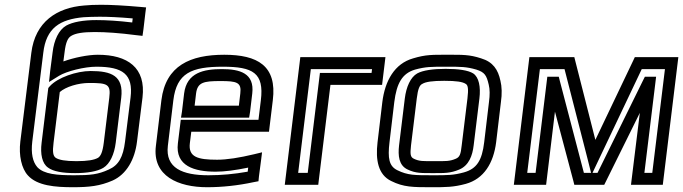

<svg xmlns="http://www.w3.org/2000/svg" viewBox="-20 -748 2857 803"><path d="M389 -519C348 -519 289 -507 245 -491L250 -529C255 -572 264 -590 278 -598C296 -609 327 -614 376 -614C423 -614 480 -610 549 -601L576 -598L580 -626L588 -694L591 -717L568 -719C500 -725 445 -728 403 -728C376 -728 352 -727 332 -725C218 -716 127 -657 111 -527L65 -156C58 -98 70 -43 97 -14C136 29 211 35 285 35C354 35 398 30 451 7C509 -19 544 -81 553 -156L576 -340C591 -465 514 -519 389 -519ZM383 -469C493 -469 538 -438 526 -340L503 -156C495 -91 476 -57 435 -39C390 -18 357 -15 291 -15C219 -15 164 -19 136 -49C117 -71 109 -106 115 -156L161 -527C173 -631 230 -667 330 -676C349 -677 371 -678 397 -678C433 -678 478 -676 535 -671L533 -654C475 -661 424 -664 383 -664C328 -664 284 -656 257 -641C226 -623 206 -581 200 -529L190 -452L185 -405L227 -431C258 -450 333 -469 383 -469ZM353 -401C430 -401 444 -396 437 -339L414 -151C409 -111 401 -95 390 -88C374 -79 347 -74 300 -74C253 -74 227 -79 213 -88C202 -96 199 -112 204 -151L230 -363C255 -385 307 -401 353 -401ZM359 -451C301 -451 221 -424 188 -387L182 -380L181 -372L154 -151C148 -104 156 -64 181 -47C202 -31 242 -24 294 -24C345 -24 387 -31 412 -46C440 -63 458 -103 464 -151L487 -339C498 -431 446 -451 359 -451Z M918 -519C776 -519 673 -474 655 -329L632 -138C616 -11 727 35 846 35C909 35 975 28 1040 14L1061 10L1063 -10L1072 -79L1076 -111L1043 -103C980 -88 929 -80 888 -80C807 -80 767 -91 774 -149L780 -197H1080H1105L1108 -222L1121 -329C1139 -473 1057 -519 918 -519ZM912 -469C1038 -469 1085 -443 1071 -329L1061 -247H761H736L733 -222L724 -149C712 -53 794 -30 882 -30C919 -30 965 -36 1018 -47L1016 -30C960 -20 906 -15 852 -15C743 -15 671 -45 682 -138L705 -329C719 -442 780 -469 912 -469ZM902 -409C970 -409 991 -404 985 -357L979 -306H794L800 -357C806 -404 832 -409 902 -409ZM908 -459C833 -459 761 -445 750 -357L741 -281L737 -256H762H997H1022L1026 -281L1035 -357C1045 -442 983 -459 908 -459Z M1581 -418 1589 -484 1592 -509H1567H1261H1236L1233 -484L1174 0L1171 25H1196H1286H1311L1314 0L1362 -393H1553H1578L1581 -418ZM1534 -443H1343H1318L1315 -418L1267 -25H1227L1280 -459H1536L1534 -443Z M2075 -321C2080 -355 2079 -386 2073 -410C2063 -457 2042 -489 1992 -504C1943 -520 1914 -519 1852 -519C1789 -519 1761 -520 1708 -504C1630 -482 1590 -410 1579 -321L1559 -153C1550 -78 1562 -17 1616 9C1668 35 1707 35 1784 35C1845 35 1876 35 1928 21C2004 0 2044 -66 2055 -153L2075 -321ZM2025 -321 2005 -153C1996 -77 1974 -42 1920 -27C1876 -15 1851 -15 1790 -15C1713 -15 1685 -15 1642 -36C1607 -53 1601 -86 1609 -153L1629 -321C1639 -400 1662 -441 1716 -457C1761 -469 1782 -469 1846 -469C1909 -469 1930 -469 1972 -457C2007 -446 2015 -433 2024 -394C2029 -374 2029 -351 2025 -321ZM1911 -140C1907 -103 1903 -91 1886 -84C1860 -73 1845 -74 1797 -74C1749 -74 1734 -73 1711 -84C1696 -91 1695 -103 1699 -140L1723 -336C1728 -377 1735 -392 1746 -397C1760 -406 1789 -410 1838 -410C1888 -410 1915 -406 1928 -397C1937 -392 1940 -377 1935 -336L1911 -140ZM1961 -140 1985 -336C1991 -385 1983 -425 1959 -441C1938 -454 1898 -460 1844 -460C1791 -460 1749 -454 1725 -441C1697 -425 1679 -385 1673 -336L1649 -140C1644 -97 1648 -56 1685 -39C1718 -23 1744 -24 1791 -24C1838 -24 1863 -23 1901 -39C1941 -56 1956 -97 1961 -140Z M2755 0 2814 -484 2817 -509H2792H2652H2635L2627 -492L2470 -163L2386 -493L2382 -509H2364H2219H2194L2191 -484L2132 0L2129 25H2154H2239H2264L2267 0L2301 -281L2378 9L2382 25H2399H2490H2507L2515 9L2656 -276L2622 0L2619 25H2644H2727H2752L2755 0ZM2452 -25H2422L2321 -411L2317 -427H2299H2294H2269L2266 -402L2220 -25H2185L2238 -459H2341L2438 -81L2452 -25ZM2708 -25H2675L2721 -402L2724 -427H2699H2694H2677L2669 -411L2479 -25H2458L2485 -82L2664 -459H2761L2708 -25Z"/></svg>

Font: Gamestation Text Outline
Style: Italic
Weight: 400
Designer: Jonas Hecksher
Foundry: Jonas Hecksher, Playtypeª, e-types AS
Version: Version 1.003